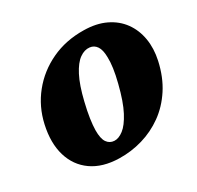

<svg xmlns="http://www.w3.org/2000/svg" viewBox="-156 -895 1117 1089"><g transform="rotate(-30 402.5 -350.0)"><path d="M516.5 -715Q598 -714 657.8 -685.2Q717.5 -656.5 753.5 -606.8Q789.5 -557 800.5 -492.2Q811.5 -427.5 795.5 -354Q774.5 -258.5 728.5 -188Q682.5 -117.5 619 -72Q555.5 -26.5 481 -4.8Q406.5 17 328 15Q221.5 12.5 152.5 -36Q83.5 -84.5 58.2 -169.2Q33 -254 57.5 -364Q80.5 -467.5 144.8 -547.2Q209 -627 304.5 -672Q400 -717 516.5 -715ZM354.5 -85Q382.5 -83.5 414.2 -107.8Q446 -132 477.2 -191.2Q508.5 -250.5 534.5 -354.5Q547.5 -405.5 553 -445.2Q558.5 -485 557.5 -514.5Q557 -563.5 540.8 -587.2Q524.5 -611 497 -614Q464.5 -618 431.8 -594.8Q399 -571.5 369.8 -515.2Q340.5 -459 317.5 -363Q304 -307.5 297.8 -264.8Q291.5 -222 291 -190.5Q290.5 -135.5 307.5 -111Q324.5 -86.5 354.5 -85Z"/></g></svg>

Font: Fraunces 9pt S100 Black
Style: Italic
Weight: 900
Italic angle: -16°
Version: Version 1.000; ttfautohint (v1.8.3)